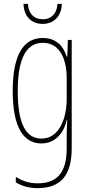

<svg xmlns="http://www.w3.org/2000/svg" viewBox="-20 -734 462 996"><path d="M301 -714H278C276 -667 249 -634 202 -634C155 -634 127 -665 125 -714H102C104 -645 147 -610 201 -610C260 -610 299 -651 301 -714ZM202 -537C92 -537 46 -433 46 -262C46 -76 100 10 195 10C266 10 311 -43 326 -111H329C326 -70 326 -43 326 -12V35C326 163 275 217 175 217C130 217 98 205 62 184V212C95 232 132 242 175 242C297 242 352 173 352 35V-527H332L329 -440H326C311 -489 276 -537 202 -537ZM202 -512C291 -512 326 -426 326 -329V-221C326 -126 291 -15 195 -15C114 -15 72 -93 72 -262C72 -411 107 -512 202 -512Z"/></svg>

Font: Noto Sans Khmer UI ExtraCondensed Thin
Style: Regular
Weight: 100
Width: 2
Designer: Danh Hong and the Monotype Design Team
Foundry: Monotype Imaging Inc.
Version: Version 2.002